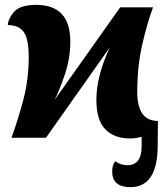

<svg xmlns="http://www.w3.org/2000/svg" viewBox="-20 -566 687 789"><path d="M516 203Q628 203 628 31L629 -69Q544 -69 544 -188Q544 -292 564 -380.5Q584 -469 609 -536H474L204 -155Q224 -193 246.5 -260Q269 -327 269 -395Q269 -546 129 -546Q64 -546 39 -518.5Q14 -491 12 -463Q57 -463 77.5 -434.5Q98 -406 98 -332Q98 -238 75 -152.5Q52 -67 27 0H169L431 -371Q376 -252 376 -156Q376 -72 413 -34.5Q450 3 514 3Q539 3 562 -4V35Q562 113 503 113Q477 113 454 97Q441 110 441 139Q441 203 516 203Z"/></svg>

Font: Noto Serif SemiCondensed Extra
Style: Regular
Weight: 800
Width: 4
Designer: Monotype Design Team
Foundry: Monotype Imaging Inc.
Version: Version 1.002